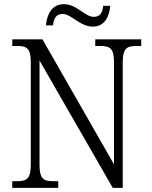

<svg xmlns="http://www.w3.org/2000/svg" viewBox="-20 -903 729 923"><path d="M426 -775C484 -775 506 -825 510 -875H476C473 -848 465 -822 431 -822C387 -822 350 -883 287 -883C227 -883 205 -830 201 -781H235C238 -809 246 -836 281 -836C324 -836 363 -775 426 -775ZM39 0H260V-32H236C190 -32 170 -42 170 -111V-612L522 0H570V-603C570 -672 591 -682 636 -682H659V-714H438V-682H462C507 -682 528 -672 528 -605V-113L184 -714H39V-682H62C107 -682 128 -672 128 -605V-111C128 -42 107 -32 61 -32H39Z"/></svg>

Font: Noto Serif Bengali SemiCondensed Light
Style: Regular
Weight: 300
Width: 4
Designer: Juan Bruce, Universal Thirst, Indian Type Foundry and the Monotype Design Team.
Foundry: Monotype Imaging Inc.
Version: Version 2.003